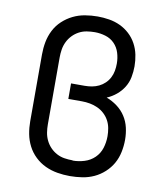

<svg xmlns="http://www.w3.org/2000/svg" viewBox="-84 -813 768 890"><g transform="rotate(10 300.0 -367.5)"><path d="M305 8H304Q275 8 245.5 3Q216 -2 189 -14.5Q162 -27 140 -48Q118 -69 104.5 -95.5Q91 -122 85.5 -151Q80 -180 80 -210V-525Q80 -555 85.5 -584Q91 -613 104.5 -639.5Q118 -666 140 -686.5Q162 -707 188.5 -720Q215 -733 244.5 -738Q274 -743 304 -743Q304 -743 304 -743Q304 -743 304 -743Q331 -743 358.5 -738.5Q386 -734 410.5 -722.5Q435 -711 455 -692.5Q475 -674 488 -650Q501 -626 506.5 -599Q512 -572 512 -545Q512 -519 507 -493.5Q502 -468 488.5 -446Q475 -424 454.5 -407Q434 -390 410 -380Q437 -370 460.5 -352.5Q484 -335 499.5 -311Q515 -287 521.5 -259Q528 -231 528 -202Q528 -173 522 -144Q516 -115 502 -90Q488 -65 466 -45Q444 -25 418 -13Q392 -1 363 3.5Q334 8 305 8ZM305 -66Q305 -66 305 -65.5Q305 -65 305 -65Q333 -65 360.5 -73.5Q388 -82 408 -101.5Q428 -121 436.5 -148Q445 -175 445 -204Q445 -223 441.5 -242Q438 -261 429 -277.5Q420 -294 406 -307Q392 -320 374.5 -328Q357 -336 338 -339.5Q319 -343 300 -343H236V-416H300Q317 -416 334 -419Q351 -422 366.5 -429.5Q382 -437 394.5 -449Q407 -461 415 -476.5Q423 -492 426 -509Q429 -526 429 -543Q429 -569 421.5 -593.5Q414 -618 396.5 -636Q379 -654 354 -661.5Q329 -669 304 -669Q285 -669 266 -666Q247 -663 230 -654Q213 -645 199.5 -631Q186 -617 177.5 -599.5Q169 -582 166 -563Q163 -544 163 -525V-210Q163 -191 166 -172Q169 -153 177.5 -135.5Q186 -118 199.5 -104Q213 -90 230 -81Q247 -72 266 -69Q285 -66 305 -66Z"/></g></svg>

Font: Iosevka Custom Extended
Style: Regular
Weight: 400
Width: 7
Monospace: yes
Designer: Belleve Invis
Foundry: Belleve Invis
Version: Version 11.2.4; ttfautohint (v1.8.4)